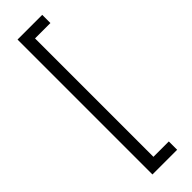

<svg xmlns="http://www.w3.org/2000/svg" viewBox="-319 -814 962 962"><g transform="rotate(-45 162.0 -333.0)"><path d="M84 145V-811H259V-753H150V86H259V145Z"/></g></svg>

Font: DM Sans 9pt Light
Style: Regular
Weight: 300
Version: Version 4.004;gftools[0.9.30]